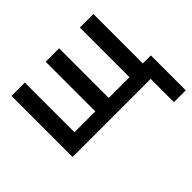

<svg xmlns="http://www.w3.org/2000/svg" viewBox="-169 -800 1253 1253"><g transform="rotate(-45 457.0 -174.0)"><path d="M788.1 -107.4H897.5V214.8H788.1ZM67.4 0V-563.5H190.4V-105.5H382.8V-563.5H506.8V-105.5H698.2V-563.5H823.2V0Z"/></g></svg>

Font: Gothic A1
Style: Bold
Weight: 700
Version: Version 2.50